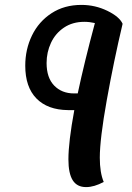

<svg xmlns="http://www.w3.org/2000/svg" viewBox="-20 -738 540 783"><path d="M387 -95Q387 -34 403 4Q364 25 331 25Q294 25 276.5 -3Q259 -31 259 -88Q259 -159 283 -289H257Q174 -290 128.5 -336.5Q83 -383 83 -470Q83 -537 110.5 -593.5Q138 -650 190 -684Q242 -718 312 -718Q368 -718 417.5 -694Q467 -670 480 -641Q444 -489 415.5 -330Q387 -171 387 -95ZM282 -357H297Q324 -484 367 -644Q345 -649 324 -649Q276 -649 241 -625.5Q206 -602 188 -563.5Q170 -525 170 -481Q170 -421 201 -389Q232 -357 282 -357Z"/></svg>

Font: Lemonada
Style: Regular
Weight: 400
Designer: Mohamed Gaber (Arabic) Eduardo Tunni (Latin)
Foundry: Kief Type Foundry
Version: Version 3.006